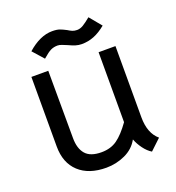

<svg xmlns="http://www.w3.org/2000/svg" viewBox="-124 -767 806 877"><g transform="rotate(-20 278.5 -328.0)"><path d="M65 -161V-499H147L148 -171Q148 -121 171.5 -93.5Q195 -66 249 -66Q294 -66 325.5 -88.5Q357 -111 392 -160V-500H474V-154Q474 -76 518 -39L466 10Q446 -2 429 -25Q412 -48 403 -72Q381 -32 337.5 -12Q294 8 246 8Q161 8 113 -36.5Q65 -81 65 -161ZM225 -663Q248 -663 261.5 -658Q275 -653 292 -644Q303 -637 312.5 -633Q322 -629 335 -629Q350 -629 365 -638Q380 -647 403 -666L451 -608Q422 -584 393.5 -572.5Q365 -561 333 -561Q318 -561 303.5 -565.5Q289 -570 270 -579Q258 -584 246.5 -588.5Q235 -593 226 -593Q208 -593 193 -586Q178 -579 152 -556L105 -609Q166 -663 225 -663Z"/></g></svg>

Font: Bellota Text
Style: Bold
Weight: 700
Designer: Kemie Guaida
Foundry: Kemie Guaida
Version: Version 4.001